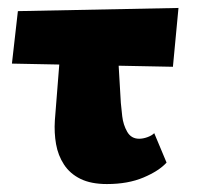

<svg xmlns="http://www.w3.org/2000/svg" viewBox="-20 -451 495 483"><path d="M10 -291 25 -423 429 -431 415 -283ZM118 -148 139 -414H271L284 -192Q285 -180 287.5 -158.5Q290 -137 300 -119.5Q310 -102 330 -102Q340 -102 351 -106Q362 -110 368 -116L399 -42Q380 -21 341 -4.5Q302 12 249 12Q209 12 182.5 -1Q156 -14 141 -37Q126 -60 121 -88.5Q116 -117 118 -148Z"/></svg>

Font: Ysabeau Office Black
Style: Regular
Weight: 900
Designer: Christian Thalmann (Catharsis Fonts)
Version: Version 2.001;gftools[0.9.30]; featfreeze: tnum,lnum,ss02